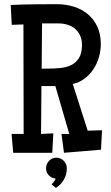

<svg xmlns="http://www.w3.org/2000/svg" viewBox="-20 -723 528 916"><path d="M466.8 -101.6 461.9 -8.8 285.2 5.9 273.4 -84H310.5L244.1 -312.5H177.7L175.8 -84L234.4 -86.9L229.5 5.9H43L35.2 -84H92.8L91.8 -606.4L36.1 -604.5L31.2 -699.2Q85.9 -701.7 140.4 -702.4Q194.8 -703.1 250 -703.1Q293.5 -703.1 332 -691.2Q370.6 -679.2 399.2 -655.3Q427.7 -631.3 444.3 -595.7Q460.9 -560.1 460.9 -512.7Q460.9 -481.4 452.1 -450.7Q443.4 -419.9 426.3 -393.8Q409.2 -367.7 384.3 -348.6Q359.4 -329.6 327.1 -322.3L398.4 -99.6ZM371.1 -508.8Q371.1 -533.7 362.5 -552.7Q354 -571.8 338.9 -585Q323.7 -598.1 303.2 -604.7Q282.7 -611.3 258.8 -611.3H222.7H180.7L178.7 -395.5H202.1Q234.4 -395.5 264.9 -398.2Q295.4 -400.9 318.8 -412.1Q342.3 -423.3 356.7 -446Q371.1 -468.8 371.1 -508.8ZM298.8 79.6Q298.8 108.9 285.2 133.3Q271.5 157.7 246.6 173.3L226.1 156.7Q228.5 154.3 231.4 150.9Q234.4 147.5 237.3 143.8Q240.2 140.1 242.4 136.2Q244.6 132.3 245.1 128.9Q225.6 127 212.6 113Q199.7 99.1 199.7 79.6Q199.7 69.3 203.6 60.3Q207.5 51.3 214.1 44.2Q220.7 37.1 229.7 33.2Q238.8 29.3 249 29.3Q259.3 29.3 268.3 33.2Q277.3 37.1 284.2 44.2Q291 51.3 294.9 60.3Q298.8 69.3 298.8 79.6Z"/></svg>

Font: Maiden Orange
Style: Regular
Weight: 400
Designer: Astigmatic (AOETI)
Foundry: Astigmatic (AOETI)
Version: Version 1.000